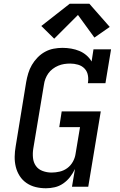

<svg xmlns="http://www.w3.org/2000/svg" viewBox="-20 -999 640 1027"><path d="M226 8Q197 8 170.5 1.5Q144 -5 122 -20Q100 -35 85.5 -57.5Q71 -80 64.5 -106.5Q58 -133 58.5 -161Q59 -189 64 -217L120 -560Q124 -583 131 -606.5Q138 -630 150.5 -651.5Q163 -673 181 -691.5Q199 -710 221 -722Q243 -734 267 -738.5Q291 -743 314 -743Q338 -743 361 -739Q384 -735 404.5 -726.5Q425 -718 442 -703.5Q459 -689 470 -670L480 -735H574L544 -554H450Q454 -576 450 -597Q446 -618 432 -632.5Q418 -647 397.5 -653Q377 -659 355 -659Q339 -659 323 -656.5Q307 -654 291.5 -647.5Q276 -641 262 -630.5Q248 -620 238.5 -606.5Q229 -593 223 -577.5Q217 -562 215 -546L158 -204Q154 -179 156.5 -154.5Q159 -130 172 -111.5Q185 -93 208 -84.5Q231 -76 256 -76Q277 -76 299 -81Q321 -86 339.5 -99.5Q358 -113 369.5 -133.5Q381 -154 384 -175L408 -319H297L310 -403H519L452 0H365L381 -95Q370 -72 354.5 -52Q339 -32 318 -17.5Q297 -3 273 2.5Q249 8 226 8ZM270 -792 201 -860 353 -979H458L567 -855L485 -798L397 -919Z"/></svg>

Font: Iosevka Slab MdExObl
Style: Regular
Weight: 500
Width: 7
Italic angle: -9°
Monospace: yes
Designer: Belleve Invis
Foundry: Belleve Invis
Version: Version 11.1.1; ttfautohint (v1.8.3)